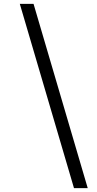

<svg xmlns="http://www.w3.org/2000/svg" viewBox="-20 -802 504 999"><path d="M365 177 83 -782H154.5L436.5 177Z"/></svg>

Font: Merriweather 48pt
Style: Italic
Weight: 400
Italic angle: -7.8°
Version: Version 2.101